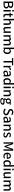

<svg xmlns="http://www.w3.org/2000/svg" viewBox="6720 -7556 1080 14561"><g transform="rotate(90 7260.5 -275.0)"><path d="M325 -734H98V-2H343C507 -2 624 -70 624 -216C624 -315 563 -370 479 -389V-398C546 -420 584 -485 584 -555C584 -686 476 -734 325 -734ZM312 -427H212V-648H315C419 -648 472 -618 472 -540C472 -470 424 -427 312 -427ZM330 -89H212V-343H330C447 -343 512 -307 512 -222C512 -129 447 -89 330 -89Z M855 -661V-781H739V-661ZM740 -548V-2H852V-548Z M1196 11C1236 11 1272 2 1303 -8L1282 -90C1266 -83 1243 -77 1224 -77C1167 -77 1143 -110 1143 -179V-460H1286V-548H1143V-700H1048L1035 -548L950 -542V-460H1030V-180C1030 -65 1072 11 1196 11Z M1521 -795H1409V-2H1521V-391C1571 -441 1606 -467 1657 -467C1722 -467 1751 -429 1751 -332V-2H1864V-346C1864 -486 1813 -562 1696 -562C1619 -562 1565 -521 1517 -474L1521 -586Z M2189 11C2265 11 2318 -25 2369 -85H2373L2382 -2H2474V-548H2361V-167C2315 -109 2279 -84 2228 -84C2163 -84 2135 -121 2135 -218V-548H2022V-204C2022 -64 2072 11 2189 11Z M2742 -548H2650V-2H2762V-391C2809 -442 2850 -467 2887 -467C2951 -467 2980 -429 2980 -332V-2H3093V-391C3140 -442 3181 -467 3218 -467C3282 -467 3311 -429 3311 -332V-2H3424V-346C3424 -486 3373 -562 3256 -562C3187 -562 3133 -521 3077 -461C3053 -525 3010 -562 2925 -562C2857 -562 2802 -522 2755 -471H2751Z M3846 11C3970 11 4082 -97 4082 -284C4082 -452 4004 -562 3865 -562C3804 -562 3747 -530 3700 -489L3703 -586V-795H3591V-2H3679L3690 -59H3694C3741 -14 3795 11 3846 11ZM3824 -80C3789 -80 3747 -93 3703 -131V-402C3749 -448 3792 -470 3835 -470C3927 -470 3965 -400 3965 -282C3965 -152 3904 -80 3824 -80Z M4388 -641H4604V-2H4718V-641H4935V-734H4388Z M5066 -548H4974V-2H5086V-343C5121 -432 5176 -463 5221 -463C5244 -463 5257 -461 5275 -454L5296 -551C5279 -558 5261 -562 5235 -562C5175 -562 5118 -521 5079 -449H5075Z M5492 11C5560 11 5616 -19 5667 -62H5671L5681 -2H5773V-331C5773 -479 5711 -562 5574 -562C5487 -562 5412 -530 5356 -495L5388 -414C5436 -445 5494 -472 5554 -472C5636 -472 5660 -414 5660 -348C5546 -340 5463 -331 5408 -300C5351 -265 5331 -207 5331 -146C5331 -50 5397 11 5492 11ZM5527 -76C5478 -76 5440 -97 5440 -154C5440 -177 5436 -204 5465 -231C5501 -264 5553 -264 5660 -277V-138C5614 -96 5575 -76 5527 -76Z M6128 11C6192 11 6247 -21 6288 -64H6292L6302 -2H6394V-795H6281V-593L6286 -499C6241 -538 6202 -562 6137 -562C6014 -562 5902 -453 5902 -274C5902 -90 5987 11 6128 11ZM6155 -80C6067 -80 6019 -150 6019 -276C6019 -396 6082 -470 6159 -470C6200 -470 6239 -457 6281 -419V-148C6241 -102 6200 -80 6155 -80Z M6669 -661V-781H6553V-661ZM6554 -548V-2H6666V-548Z M6918 -548H6826V-2H6938V-391C6988 -441 7023 -467 7074 -467C7139 -467 7168 -429 7168 -332V-2H7281V-346C7281 -486 7230 -562 7113 -562C7038 -562 6982 -521 6931 -472H6927Z M7637 245C7814 245 7924 161 7924 55C7924 -40 7860 -77 7727 -77H7626C7555 -77 7533 -99 7533 -133C7533 -161 7545 -177 7564 -193C7592 -182 7618 -176 7641 -176C7756 -176 7846 -244 7846 -363C7846 -407 7830 -443 7807 -466H7915V-548H7721C7700 -556 7672 -562 7641 -562C7527 -562 7429 -489 7429 -366C7429 -302 7464 -250 7501 -221V-215C7470 -192 7440 -156 7440 -114C7440 -70 7462 -42 7490 -24V-17C7439 15 7410 56 7410 102C7410 196 7505 245 7637 245ZM7641 -246C7584 -246 7536 -292 7536 -366C7536 -443 7581 -485 7641 -485C7701 -485 7746 -443 7746 -366C7746 -292 7698 -246 7641 -246ZM7654 173C7562 173 7506 143 7506 85C7506 56 7520 27 7554 3C7579 8 7603 11 7628 11H7711C7779 11 7815 24 7815 73C7815 127 7750 173 7654 173Z M8471 11C8631 11 8729 -85 8729 -201C8729 -308 8668 -361 8580 -398L8479 -441C8420 -465 8359 -489 8359 -554C8359 -616 8408 -651 8484 -651C8549 -651 8599 -626 8646 -585L8705 -657C8650 -713 8571 -748 8484 -748C8344 -748 8243 -662 8243 -547C8243 -442 8321 -385 8392 -356L8494 -312C8563 -283 8613 -261 8613 -192C8613 -127 8562 -86 8473 -86C8401 -86 8330 -120 8277 -173L8211 -95C8278 -28 8371 11 8471 11Z M8989 11C9057 11 9113 -19 9164 -62H9168L9178 -2H9270V-331C9270 -479 9208 -562 9071 -562C8984 -562 8909 -530 8853 -495L8885 -414C8933 -445 8991 -472 9051 -472C9133 -472 9157 -414 9157 -348C9043 -340 8960 -331 8905 -300C8848 -265 8828 -207 8828 -146C8828 -50 8894 11 8989 11ZM9024 -76C8975 -76 8937 -97 8937 -154C8937 -177 8933 -204 8962 -231C8998 -264 9050 -264 9157 -277V-138C9111 -96 9072 -76 9024 -76Z M9527 -548H9435V-2H9547V-391C9597 -441 9632 -467 9683 -467C9748 -467 9777 -429 9777 -332V-2H9890V-346C9890 -486 9839 -562 9722 -562C9647 -562 9591 -521 9540 -472H9536Z M10208 11C10344 11 10416 -63 10416 -154C10416 -256 10332 -290 10255 -319C10195 -341 10137 -359 10137 -408C10137 -448 10166 -478 10226 -478C10273 -478 10310 -458 10349 -430L10401 -499C10357 -533 10299 -562 10224 -562C10103 -562 10030 -494 10030 -403C10030 -311 10114 -274 10186 -245C10246 -221 10309 -201 10309 -148C10309 -104 10279 -72 10211 -72C10151 -72 10104 -96 10055 -135L10003 -63C10055 -20 10133 11 10208 11Z M11040 -363 10906 -734H10774V-2H10876V-364C10876 -431 10867 -527 10862 -594H10867L10926 -423L11054 -73H11126L11253 -423L11313 -594H11318C11313 -527 11303 -431 11303 -364V-2H11409V-734H11276L11144 -363C11127 -314 11113 -264 11095 -213H11090C11072 -264 11057 -314 11040 -363Z M11821 11C11892 11 11955 -12 12005 -46L11967 -116C11927 -89 11885 -75 11836 -75C11739 -75 11673 -140 11665 -247H12022C12025 -262 12027 -280 12027 -303C12027 -458 11950 -562 11804 -562C11675 -562 11554 -453 11554 -274C11554 -94 11672 11 11821 11ZM11930 -322H11664C11674 -420 11737 -476 11806 -476C11887 -476 11931 -420 11930 -322Z M12348 11C12412 11 12467 -21 12508 -64H12512L12522 -2H12614V-795H12501V-593L12506 -499C12461 -538 12422 -562 12357 -562C12234 -562 12122 -453 12122 -274C12122 -90 12207 11 12348 11ZM12375 -80C12287 -80 12239 -150 12239 -276C12239 -396 12302 -470 12379 -470C12420 -470 12459 -457 12501 -419V-148C12461 -102 12420 -80 12375 -80Z M12889 -661V-781H12773V-661ZM12774 -548V-2H12886V-548Z M13206 11C13282 11 13335 -25 13386 -85H13390L13399 -2H13491V-548H13378V-167C13332 -109 13296 -84 13245 -84C13180 -84 13152 -121 13152 -218V-548H13039V-204C13039 -64 13089 11 13206 11Z M13759 -548H13667V-2H13779V-391C13826 -442 13867 -467 13904 -467C13968 -467 13997 -429 13997 -332V-2H14110V-391C14157 -442 14198 -467 14235 -467C14299 -467 14328 -429 14328 -332V-2H14441V-346C14441 -486 14390 -562 14273 -562C14204 -562 14150 -521 14094 -461C14070 -525 14027 -562 13942 -562C13874 -562 13819 -522 13772 -471H13768Z"/></g></svg>

Font: Bithumb Trading Sans Medium
Style: Regular
Weight: 500
Designer: Ham Hyungwon
Foundry: Bithumb
Version: Version 1.200;FEAKit 1.0